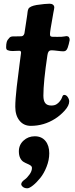

<svg xmlns="http://www.w3.org/2000/svg" viewBox="-20 -657 402 1024"><path d="M211.4 -147Q211.4 -119.1 221.7 -106.7Q231.9 -94.2 253.4 -94.2Q270.5 -94.2 280.8 -100.6Q290.5 -106 299.3 -117.2Q308.1 -128.4 311 -137.7Q314.9 -150.9 322.3 -150.9Q333.5 -150.9 341.3 -139.2Q349.1 -127.4 349.1 -116.2Q349.1 -93.8 325 -67.1Q300.8 -40.5 273.4 -23.4Q213.9 14.2 144.5 14.2Q106.4 14.2 84 -13.7Q61.5 -41.5 61.5 -87.4Q61.5 -125.5 69.3 -194.3Q77.1 -263.2 84.7 -317.9Q92.3 -372.6 92.3 -375.5Q92.3 -385.3 85 -386.2Q79.1 -386.7 67.1 -385.7Q55.2 -384.8 47.4 -384.8Q31.7 -384.8 21 -389.2Q12.7 -392.1 12.7 -404.8Q12.7 -421.9 15.9 -433.1Q19 -444.3 30.3 -455.6Q36.6 -462.9 50.8 -462.9Q92.3 -462.9 96.7 -463.9Q106.9 -466.3 110.4 -479.5Q113.3 -496.6 123.5 -565.9Q124.5 -571.3 125.5 -579.6Q126.5 -587.9 127 -592.5Q127.4 -597.2 128.7 -602.1Q129.9 -606.9 131.8 -610.4Q139.6 -624 175.3 -630.4Q222.2 -637.2 244.6 -637.2Q256.3 -637.2 262.9 -631.6Q269.5 -626 269.5 -617.7Q269.5 -614.3 268.3 -607.7Q267.1 -601.1 264.6 -588.9Q262.2 -576.7 260.7 -566.4Q246.6 -489.7 246.6 -475.6Q246.6 -467.3 249 -464.4Q251.5 -461.4 259.8 -460.9Q287.1 -460 308.6 -460.9Q318.8 -461.4 325.2 -462.9Q331.5 -464.4 334 -464.4Q351.6 -464.4 351.6 -443.4Q351.6 -440.9 346.7 -421.4Q343.8 -409.2 340.8 -401.9Q336.4 -391.1 331.3 -387.2Q326.2 -383.3 316.9 -383.3Q307.6 -383.3 286.6 -386Q265.6 -388.7 255.9 -388.7Q244.6 -388.7 239.7 -382.6Q234.9 -376.5 232.9 -362.8Q211.4 -220.2 211.4 -147ZM93.3 325.2Q93.3 313.5 112.8 299.8Q124.5 291.5 137.5 273.4Q150.4 255.4 150.4 238.8Q150.4 231 143.3 225.8Q136.2 220.7 126 216.6Q115.7 212.4 105.2 206.1Q94.7 199.7 87.6 185.5Q80.6 171.4 80.6 149.9Q80.6 115.7 105.5 92.8Q130.4 69.8 165.5 69.8Q201.7 69.8 222.2 94.5Q242.7 119.1 242.7 160.6Q242.7 196.3 228.5 232.2Q214.4 268.1 194.8 292.2Q175.3 316.4 156 331.8Q136.7 347.2 126 347.2Q110.8 347.2 102.1 339.8Q93.3 332.5 93.3 325.2Z"/></svg>

Font: Cooper*
Style: Bold Italic
Weight: 700
Italic angle: -7°
Designer: Owen Earl
Foundry: indestructible type*
Version: Version 0.001